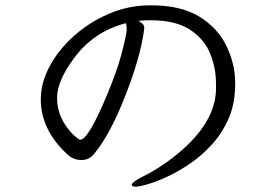

<svg xmlns="http://www.w3.org/2000/svg" viewBox="-20 -695 1040 720"><path d="M452 -608Q331 -577 257 -476Q194 -391 194 -328.5Q194 -266 233 -215Q249 -194 263 -182.5Q277 -171 281 -171Q311 -171 381 -338Q420 -432 436.5 -495.5Q453 -559 454.5 -578Q456 -597 452 -608ZM474 -2Q474 -11 510 -30Q607 -78 684 -152Q790 -255 790 -364Q790 -372 790 -380Q790 -442 767 -496.5Q744 -551 690.5 -585Q637 -619 545 -619H541Q519 -619 499 -617Q509 -611 515 -605.5Q521 -600 521 -588Q508 -484 450 -336Q392 -188 332 -117Q314 -95 285.5 -95Q257 -95 236 -113Q133 -206 133 -322Q133 -385 166.5 -447Q200 -509 257 -560Q314 -611 386.5 -642.5Q459 -674 537 -675H548Q657 -675 726 -633.5Q795 -592 828.5 -524Q862 -456 862 -382.5Q862 -309 839 -254.5Q816 -200 778.5 -157.5Q741 -115 697 -84.5Q653 -54 610.5 -34Q568 -14 535 -4.5Q502 5 488 5Q474 5 474 -2Z"/></svg>

Font: LXGW WenKai
Style: Regular
Weight: 400
Designer: LXGW / Fontworks Inc.
Foundry: LXGW / Fontworks Inc.
Version: Version 1.520; June 14, 2025